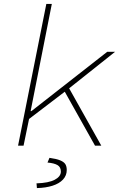

<svg xmlns="http://www.w3.org/2000/svg" viewBox="-20 -742 640 978"><path d="M72 0 216 -722H244L136 -176H140L526 -478H566L322 -284L128 -136L100 0ZM307 -280 330 -296 496 0H464ZM168 216 166 192Q228 190 259 173.5Q290 157 290 132Q290 109 273 99Q256 89 222 86L232 62Q268 67 287 75Q306 83 313 94.5Q320 106 320 124Q320 152 301 172.5Q282 193 247.5 204Q213 215 168 216Z"/></svg>

Font: Source Code Pro ExtraLight ExtraLight
Style: Italic
Weight: 250
Italic angle: -11°
Monospace: yes
Version: Version 1.016;hotconv 1.0.116;makeotfexe 2.5.65601